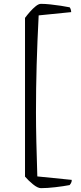

<svg xmlns="http://www.w3.org/2000/svg" viewBox="-20 -815 423 998"><path d="M193 163Q176 163 151.5 143Q127 123 110 103V-722Q121 -737 136 -754Q151 -771 166 -783Q181 -795 193 -795Q215 -795 242.5 -792Q270 -789 296.5 -785Q323 -781 342 -777Q345 -774 347.5 -766.5Q350 -759 350 -752L181 -735Q174 -600 170.5 -477.5Q167 -355 167 -230Q167 -162 169 -76.5Q171 9 174 102L353 120Q353 130 349 137Q345 144 342 147Q311 153 268 158Q225 163 193 163Z"/></svg>

Font: Texturina ExtraLight
Style: Regular
Weight: 200
Designer: Guillermo Torres Carreño
Foundry: Omnibus-Type
Version: Version 1.002; ttfautohint (v1.8.3)